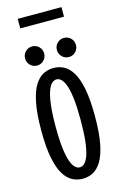

<svg xmlns="http://www.w3.org/2000/svg" viewBox="-156 -1125 761 1201"><g transform="rotate(-15 225.0 -525.0)"><path d="M224.6 11Q190.3 11 158.9 -4.5Q127.6 -20 103.1 -59Q78.6 -98 64.4 -168.3Q50.1 -238.6 50.1 -348Q50.1 -457.1 64.4 -527.1Q78.6 -597 103.1 -636Q127.6 -675 158.9 -690.5Q190.3 -706 224.6 -706Q258.6 -706 289.7 -690.5Q320.8 -675 345.3 -636Q369.8 -597 383.9 -527.1Q398 -457.1 398 -348Q398 -238.6 383.9 -168.3Q369.8 -98 345.3 -59Q320.8 -20 289.7 -4.5Q258.6 11 224.6 11ZM224.6 -62.7Q240 -62.7 254.4 -75.7Q268.7 -88.6 280.4 -120.3Q292 -152 298.6 -207.5Q305.3 -263.1 305.3 -348Q305.3 -432.6 298.6 -487.9Q292 -543.2 280.4 -574.8Q268.7 -606.4 254.4 -619.3Q240 -632.3 224.6 -632.3Q209.1 -632.3 194.6 -619.3Q180.1 -606.4 168.6 -574.8Q157.1 -543.2 150.2 -487.9Q143.3 -432.6 143.3 -348Q143.3 -263.1 150.2 -207.5Q157.1 -152 168.6 -120.3Q180.1 -88.6 194.6 -75.7Q209.1 -62.7 224.6 -62.7ZM130.9 -746.9Q105.3 -746.9 87.2 -765Q69.1 -783.1 69.1 -808.6Q69.1 -834.9 87.2 -852.8Q105.3 -870.8 130.8 -870.8Q156.9 -870.8 174.8 -852.8Q192.6 -834.9 192.6 -808.6Q192.6 -783.1 174.7 -765Q156.9 -746.9 130.9 -746.9ZM336.7 -746.9Q311.1 -746.9 293.1 -765Q275 -783.1 275 -808.6Q275 -834.9 293.1 -852.8Q311.1 -870.8 336.6 -870.8Q362.8 -870.8 380.6 -852.8Q398.4 -834.9 398.4 -808.6Q398.4 -783.1 380.6 -765Q362.8 -746.9 336.7 -746.9ZM88.7 -1060.6H372.1V-998.9H88.7Z"/></g></svg>

Font: League Mono Thin Condensed
Style: Regular
Weight: 100
Width: 1
Designer: Tyler Finck
Foundry: The League of Moveable Type / Tyler Finck
Version: Version 2.300;RELEASE